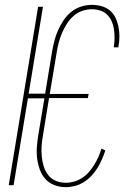

<svg xmlns="http://www.w3.org/2000/svg" viewBox="-20 -763 540 791"><path d="M251 8Q226 8 204 -0.5Q182 -9 167 -25.5Q152 -42 144 -64.5Q136 -87 133 -110.5Q130 -134 132 -159Q134 -184 138 -208L163 -358H95L36 0H16L137 -735H157L98 -377H166L195 -553Q199 -575 204.5 -596.5Q210 -618 219.5 -639Q229 -660 242 -679.5Q255 -699 273.5 -714Q292 -729 314.5 -736Q337 -743 358 -743Q379 -743 398.5 -737.5Q418 -732 432.5 -720Q447 -708 455.5 -690.5Q464 -673 468 -653.5Q472 -634 472 -613.5Q472 -593 468 -572V-568H449V-572Q452 -590 452 -608Q452 -626 449.5 -643Q447 -660 440 -675.5Q433 -691 421.5 -702.5Q410 -714 393 -719.5Q376 -725 358 -725Q339 -725 318.5 -718Q298 -711 282.5 -697Q267 -683 255.5 -665Q244 -647 236 -628Q228 -609 222.5 -589.5Q217 -570 214 -550L185 -376H345L342 -359H182L157 -205Q153 -184 151.5 -162Q150 -140 152 -119Q154 -98 160 -78Q166 -58 178.5 -42Q191 -26 210 -18Q229 -10 251 -10Q268 -10 285.5 -15Q303 -20 319 -30.5Q335 -41 347 -55Q359 -69 368.5 -84.5Q378 -100 385.5 -117Q393 -134 398 -151L414 -143Q408 -125 400 -106.5Q392 -88 381.5 -71Q371 -54 357 -39Q343 -24 325.5 -13Q308 -2 289 3Q270 8 251 8Z"/></svg>

Font: Iosevka SS18 Thin
Style: Italic
Weight: 100
Italic angle: -9°
Monospace: yes
Designer: Belleve Invis
Foundry: Belleve Invis
Version: Version 25.1.1; ttfautohint (v1.8.4)